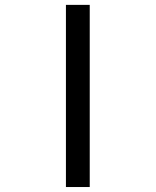

<svg xmlns="http://www.w3.org/2000/svg" viewBox="-20 -752 626 772"><path d="M340.8 0H245.1V-732.4H340.8Z"/></svg>

Font: CaskaydiaCove NFP
Style: Regular
Weight: 400
Designer: Aaron Bell
Foundry: Saja Typeworks
Version: Version 2111.001; VTT 6.35;Nerd Fonts 3.1.1